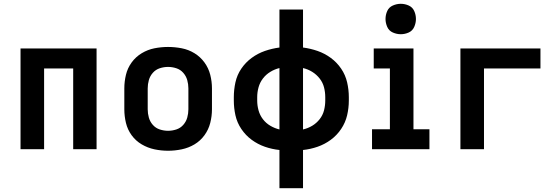

<svg xmlns="http://www.w3.org/2000/svg" viewBox="-20 -785 2920 1010"><path d="M88 0H212V-425H365V0H488V-530H88Z M864 8Q900 8 936 0.5Q972 -7 1003 -25.5Q1034 -44 1055.5 -73.5Q1077 -103 1086 -138.5Q1095 -174 1095 -210V-320Q1095 -356 1086 -391.5Q1077 -427 1055.5 -456.5Q1034 -486 1003 -505Q972 -524 936 -531Q900 -538 864 -538Q828 -538 792.5 -531Q757 -524 725.5 -505Q694 -486 672.5 -456.5Q651 -427 642.5 -391.5Q634 -356 634 -320V-210Q634 -174 642.5 -138.5Q651 -103 672.5 -73.5Q694 -44 725.5 -25.5Q757 -7 792.5 0.5Q828 8 864 8ZM864 -97Q842 -97 820.5 -104Q799 -111 784 -128Q769 -145 763 -166.5Q757 -188 757 -210V-320Q757 -342 763 -363.5Q769 -385 784 -402Q799 -419 820.5 -426Q842 -433 864 -433Q886 -433 907.5 -426Q929 -419 944 -402Q959 -385 965 -363.5Q971 -342 971 -320V-210Q971 -188 965 -166.5Q959 -145 944 -128Q929 -111 907.5 -104Q886 -97 864 -97Z M1450 205H1574V4Q1613 0 1650.5 -13Q1688 -26 1720 -49.5Q1752 -73 1774.5 -106.5Q1797 -140 1806 -178.5Q1815 -217 1815 -256V-274Q1815 -313 1806 -352Q1797 -391 1774.5 -424Q1752 -457 1720 -480.5Q1688 -504 1650.5 -517Q1613 -530 1574 -535V-735H1450V-535Q1411 -530 1373.5 -517Q1336 -504 1304 -480.5Q1272 -457 1249.5 -424Q1227 -391 1218.5 -352Q1210 -313 1210 -274V-256Q1210 -217 1218.5 -178.5Q1227 -140 1249.5 -106.5Q1272 -73 1304 -49.5Q1336 -26 1373.5 -13Q1411 0 1450 4ZM1450 -104Q1425 -110 1402 -123.5Q1379 -137 1363 -158Q1347 -179 1340 -204.5Q1333 -230 1333 -256V-274Q1333 -300 1340 -325.5Q1347 -351 1363 -372Q1379 -393 1402 -407Q1425 -421 1450 -427ZM1574 -104V-427Q1600 -421 1622.5 -407Q1645 -393 1661.5 -372Q1678 -351 1684.5 -325.5Q1691 -300 1691 -274V-256Q1691 -230 1684.5 -204.5Q1678 -179 1661.5 -158Q1645 -137 1622.5 -123.5Q1600 -110 1574 -104Z M1937 0H2239V-105H2155V-530H1946V-425H2031V-105H1937ZM2088 -605Q2110 -605 2130 -614Q2150 -623 2159 -643.5Q2168 -664 2168 -685Q2168 -707 2159 -727Q2150 -747 2130 -756Q2110 -765 2088 -765Q2067 -765 2046.5 -756Q2026 -747 2017 -727Q2008 -707 2008 -685Q2008 -664 2017 -643.5Q2026 -623 2046.5 -614Q2067 -605 2088 -605Z M2402 0H2526V-425H2823V-530H2402Z"/></svg>

Font: Iosevka Sparkle
Style: Bold
Weight: 700
Designer: Belleve Invis
Foundry: Belleve Invis
Version: Version 4.5.0; ttfautohint (v1.8.3)